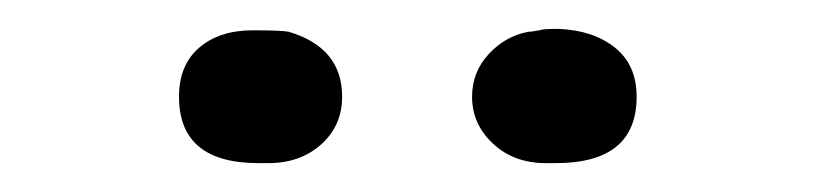

<svg xmlns="http://www.w3.org/2000/svg" viewBox="-20 -632 565 133"><path d="M104 -565Q104 -587 118 -599Q132 -611 155 -611Q175 -611 180 -610Q217 -599 217 -565Q217 -545 202.5 -532Q188 -519 166 -519H159Q104 -519 104 -565ZM307 -565Q307 -582 318.5 -594.5Q330 -607 346 -610Q348 -610 350.5 -610.5Q353 -611 354 -611Q355 -612 367 -612Q391 -611 406 -599Q421 -587 421 -565Q421 -519 365 -519H358Q336 -519 321.5 -532.5Q307 -546 307 -565Z"/></svg>

Font: KaTeX_Typewriter
Style: Regular
Weight: 400
Version: Version 1.1; ttfautohint (v1.3)